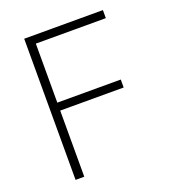

<svg xmlns="http://www.w3.org/2000/svg" viewBox="-133 -829 836 930"><g transform="rotate(-20 285.0 -364.0)"><path d="M97.2 0V-727.5H502.9V-686H142.1V-381.8H469.2V-340.8H142.1V0Z"/></g></svg>

Font: Inter Tight ExtraLight
Style: Regular
Weight: 250
Designer: Rasmus Andersson
Foundry: rsms
Version: Version 3.004